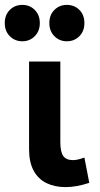

<svg xmlns="http://www.w3.org/2000/svg" viewBox="-50 -752 408 786"><path d="M218.5 14Q174 14 140.2 -2.5Q106.5 -19 87.8 -53.2Q69 -87.5 69 -141V-500H197V-170.5Q197 -129.5 209.2 -113Q221.5 -96.5 249 -96.5Q259 -96.5 271 -99.5Q283 -102.5 295.5 -107L315.5 -3.5Q290 5 265.5 9.5Q241 14 218.5 14ZM41.5 -583Q11 -583 -9.8 -603.8Q-30.5 -624.5 -30.5 -657.5Q-30.5 -691 -9.8 -711.5Q11 -732 41.5 -732Q71.5 -732 92.2 -711.5Q113 -691 113 -657.5Q113 -624.5 92.2 -603.8Q71.5 -583 41.5 -583ZM223.5 -583Q193.5 -583 172.8 -603.8Q152 -624.5 152 -657.5Q152 -691 172.8 -711.5Q193.5 -732 223.5 -732Q254.5 -732 275 -711.5Q295.5 -691 295.5 -657.5Q295.5 -624.5 275 -603.8Q254.5 -583 223.5 -583Z"/></svg>

Font: Geologica EX Med
Style: Regular
Weight: 500
Designer: Sindre Bremnes, Frode Helland
Foundry: Monokrom Skriftforlag AS
Version: Version 1.010;gftools[0.9.28]